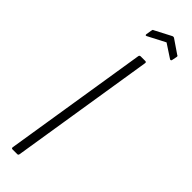

<svg xmlns="http://www.w3.org/2000/svg" viewBox="-278 -807 804 804"><g transform="rotate(45 123.5 -405.0)"><path d="M35 0Q28 0 29 -7L131 -648Q132 -655 139 -655H166Q173 -655 172 -648L70 -7Q69 0 63 0ZM97 -733Q89 -729 90 -738L94 -762Q95 -766 95.5 -768Q96 -770 100 -771L173 -809Q178 -811 182 -809L242 -768Q245 -767 246.5 -765Q248 -763 247 -759L243 -739Q242 -731 235 -733L174 -773Z"/></g></svg>

Font: Sofia Sans Extra Condensed Light
Style: Italic
Weight: 300
Italic angle: -9°
Version: Version 4.100